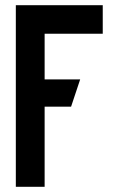

<svg xmlns="http://www.w3.org/2000/svg" viewBox="-20 -720 435 740"><path d="M376 -700H41V0H152V-309H254L289 -414H152V-590H376Z"/></svg>

Font: Advent Pro
Style: Regular
Weight: 400
Designer: VivaRado, Andreas Kalpakidis
Foundry: VivaRado, Andreas Kalpakidis
Version: Version 3.000